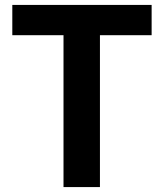

<svg xmlns="http://www.w3.org/2000/svg" viewBox="-20 -760 665 780"><path d="M238 0H386V-617H596V-740H30V-617H238Z"/></svg>

Font: Noto Sans CJK JP Bold
Style: Regular
Weight: 700
Designer: Ryoko NISHIZUKA (kana & ideographs); Paul D. Hunt (Latin, Greek & Cyrillic); Wenlong ZHANG (bopomofo); Sandoll Communica
Foundry: Adobe Systems Incorporated
Version: Version 1.004;PS 1.004;hotconv 1.0.82;makeotf.lib2.5.63406